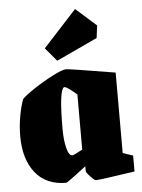

<svg xmlns="http://www.w3.org/2000/svg" viewBox="-53 -774 613 830"><g transform="rotate(-5 253.5 -359.5)"><path d="M20 -205Q20 -248 28 -292.5Q36 -337 47 -364Q61 -379 102.5 -406.5Q144 -434 185.5 -455Q227 -476 242 -476Q257 -476 455 -443V-94L499 -79V-10Q346 13 329 13Q324 13 306.5 -5.5Q289 -24 289 -30V-51Q266 -33 235 -10Q204 13 201 13Q114 13 67 -46Q20 -105 20 -205ZM282 -124V-363Q234 -405 226 -399Q205 -384 205 -220Q205 -173 213.5 -138Q222 -103 238 -103Q244 -103 282 -124ZM159 -574 304 -732 393 -653 386 -599 208 -516Z"/></g></svg>

Font: Grenze Black
Style: Regular
Weight: 900
Designer: Renata Polastri
Foundry: Omnibus-Type
Version: Version 1.002; ttfautohint (v1.8)